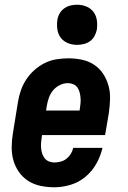

<svg xmlns="http://www.w3.org/2000/svg" viewBox="-20 -785 540 813"><path d="M210 8Q180 8 151.5 2Q123 -4 99.5 -19Q76 -34 60 -57Q44 -80 36.5 -107Q29 -134 29.5 -164Q30 -194 35 -223L56 -353Q60 -378 68.5 -402.5Q77 -427 91.5 -449Q106 -471 126.5 -489Q147 -507 170.5 -518.5Q194 -530 219.5 -534Q245 -538 270 -538Q299 -538 327.5 -532Q356 -526 379 -510.5Q402 -495 417 -472Q432 -449 439.5 -422Q447 -395 446 -365.5Q445 -336 441 -307L425 -213H158L157 -206Q155 -194 154 -182Q153 -170 154 -158Q155 -146 158.5 -135Q162 -124 169 -115Q176 -106 187 -101.5Q198 -97 210 -97Q223 -97 236.5 -100.5Q250 -104 261 -112.5Q272 -121 279.5 -133Q287 -145 290 -159H414Q406 -124 388 -92Q370 -60 342 -36.5Q314 -13 279 -2.5Q244 8 210 8ZM175 -317H317L318 -324Q320 -336 321 -348Q322 -360 321 -371.5Q320 -383 317 -394.5Q314 -406 307.5 -415Q301 -424 290 -428.5Q279 -433 267 -433Q250 -433 233 -424.5Q216 -416 204.5 -402Q193 -388 187 -371Q181 -354 178 -336ZM306 -595Q286 -595 267.5 -602.5Q249 -610 237.5 -625Q226 -640 223 -660Q220 -680 223 -701Q225 -715 232.5 -728Q240 -741 252 -749.5Q264 -758 278 -761.5Q292 -765 306 -765Q327 -765 345.5 -757.5Q364 -750 375.5 -735Q387 -720 390 -700Q393 -680 390 -659Q387 -645 380 -632Q373 -619 361 -610.5Q349 -602 334.5 -598.5Q320 -595 306 -595Z"/></svg>

Font: Iosevka Curly Slab XBdObl
Style: Regular
Weight: 800
Italic angle: -9°
Monospace: yes
Designer: Belleve Invis
Foundry: Belleve Invis
Version: Version 11.1.0; ttfautohint (v1.8.3)